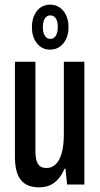

<svg xmlns="http://www.w3.org/2000/svg" viewBox="-20 -792 430 824"><path d="M147 12Q96 12 70 -19Q44 -50 44 -121V-527H132V-145Q132 -129 134 -115.5Q136 -102 141 -92Q146 -82 155.5 -76.5Q165 -71 180 -71Q202 -71 219 -87Q236 -103 245 -135.5Q254 -168 254 -217V-527H342V0H268L261 -68H257Q245 -40 228.5 -22Q212 -4 192 4Q172 12 147 12ZM195 -579Q160 -579 138.5 -606Q117 -633 117 -675Q117 -718 138.5 -745Q160 -772 195 -772Q230 -772 252 -745Q274 -718 274 -675Q274 -633 252 -606Q230 -579 195 -579ZM195 -625Q211 -625 219.5 -638.5Q228 -652 228 -676Q228 -700 219.5 -713Q211 -726 195 -726Q181 -726 172.5 -712.5Q164 -699 164 -675Q164 -652 172.5 -638.5Q181 -625 195 -625Z"/></svg>

Font: Archivo ExtraCondensed Medium
Style: Regular
Weight: 500
Width: 2
Designer: Hector Gatti
Foundry: Omnibus-Type
Version: Version 2.001